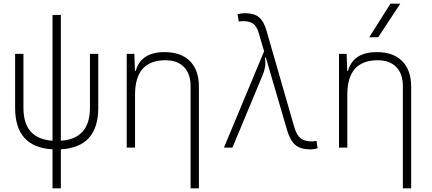

<svg xmlns="http://www.w3.org/2000/svg" viewBox="-20 -815 2384 1060"><path d="M270 224.6V9.3Q63.5 -2 63.5 -219.7V-517.6H109.4V-219.7Q109.4 -48.8 270 -38.1V-732.4H315.9V-38.1Q476.6 -48.8 476.6 -219.7V-517.6H522.5V-219.7Q522.5 -2 315.9 9.3V224.6Z M1032.2 224.6V-338.9Q1032.2 -407.7 995.6 -445.1Q959 -482.4 893.6 -482.4Q725.6 -482.4 725.6 -293V0H679.7V-517.6H721.7L725.1 -423.8H729.5Q757.8 -527.3 889.2 -527.3Q979.5 -527.3 1028.8 -477.5Q1078.1 -427.7 1078.1 -336.9V224.6Z M1693.4 9.8Q1640.1 9.8 1610.8 -14.6Q1581.5 -39.1 1564.5 -98.1L1447.8 -497.1L1442.9 -495.6Q1446.8 -464.8 1443.1 -443.6Q1439.5 -422.4 1428.2 -396L1263.2 0H1216.3L1438 -531.7L1407.7 -634.8Q1397.5 -669.4 1378.2 -683.8Q1358.9 -698.2 1321.8 -698.2Q1310.1 -698.2 1298.3 -695.8L1291.5 -736.3Q1311.5 -742.2 1331.5 -742.2Q1382.3 -742.2 1409.4 -720.2Q1436.5 -698.2 1451.7 -644.5L1605 -112.3Q1617.7 -69.3 1639.4 -51.8Q1661.1 -34.2 1703.1 -34.2Q1712.4 -34.2 1727.5 -37.6L1733.4 3.9Q1713.4 9.8 1693.4 9.8Z M2204.1 224.6V-338.9Q2204.1 -407.7 2167.5 -445.1Q2130.9 -482.4 2065.4 -482.4Q1897.5 -482.4 1897.5 -293V0H1851.6V-517.6H1893.6L1897 -423.8H1901.4Q1929.7 -527.3 2061 -527.3Q2151.4 -527.3 2200.7 -477.5Q2250 -427.7 2250 -336.9V224.6ZM2018.6 -609.4 2135.7 -794.9H2189.9L2067.9 -609.4Z"/></svg>

Font: Cascadia Code NF ExtraLight
Style: Regular
Weight: 200
Monospace: yes
Designer: Aaron Bell
Foundry: Saja Typeworks
Version: Version 2404.023; ttfautohint (v1.8.4)